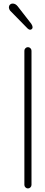

<svg xmlns="http://www.w3.org/2000/svg" viewBox="-20 -1067 253 1079"><path d="M157 -28Q157 -20 151 -14Q145 -8 137 -8Q129 -8 123 -14Q117 -20 117 -28V-782Q117 -790 123 -796Q129 -802 137 -802Q145 -802 151 -796Q157 -790 157 -782ZM135 -907 38 -1006Q35 -1009 32.5 -1015Q30 -1021 30 -1026Q30 -1035 36 -1041Q42 -1047 51 -1047Q67 -1047 79 -1032L156 -933Q163 -923 163 -912Q163 -908 159 -904Q155 -900 150 -900Q142 -900 135 -907Z"/></svg>

Font: Tsukimi Rounded Light
Style: Regular
Weight: 300
Designer: Takashi Funayama
Foundry: Takashi Funayama
Version: Version 1.032; ttfautohint (v1.8.3)